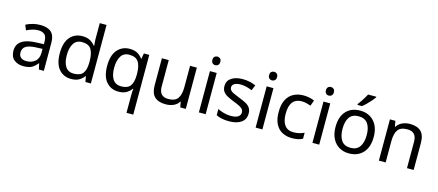

<svg xmlns="http://www.w3.org/2000/svg" viewBox="-63 -1468 5492 2409"><g transform="rotate(15 2682.5 -263.0)"><path d="M288 -545Q386 -545 433 -502Q480 -459 480 -365V0H416L399 -76H395Q360 -32 321.5 -11Q283 10 215 10Q142 10 94 -28.5Q46 -67 46 -149Q46 -229 109 -272.5Q172 -316 303 -320L394 -323V-355Q394 -422 365 -448Q336 -474 283 -474Q241 -474 203 -461.5Q165 -449 132 -433L105 -499Q140 -518 188 -531.5Q236 -545 288 -545ZM314 -259Q214 -255 175.5 -227Q137 -199 137 -148Q137 -103 164.5 -82Q192 -61 235 -61Q303 -61 348 -98.5Q393 -136 393 -214V-262Z M836 10Q736 10 676 -59.5Q616 -129 616 -267Q616 -405 676.5 -475.5Q737 -546 837 -546Q899 -546 938.5 -523Q978 -500 1003 -467H1009Q1008 -480 1005.5 -505.5Q1003 -531 1003 -546V-760H1091V0H1020L1007 -72H1003Q979 -38 939 -14Q899 10 836 10ZM850 -63Q935 -63 969.5 -109.5Q1004 -156 1004 -250V-266Q1004 -366 971 -419.5Q938 -473 849 -473Q778 -473 742.5 -416.5Q707 -360 707 -265Q707 -169 742.5 -116Q778 -63 850 -63Z M1618 11Q1618 -7 1619 -31Q1620 -55 1623 -72H1617Q1594 -38 1553.5 -14Q1513 10 1449 10Q1352 10 1291.5 -59.5Q1231 -129 1231 -267Q1231 -405 1292.5 -475.5Q1354 -546 1452 -546Q1515 -546 1555 -522Q1595 -498 1619 -463H1623L1636 -536H1706V240H1618ZM1466 -63Q1549 -63 1583.5 -108.5Q1618 -154 1619 -248V-266Q1619 -368 1585 -420.5Q1551 -473 1464 -473Q1392 -473 1357 -416.5Q1322 -360 1322 -265Q1322 -170 1357.5 -116.5Q1393 -63 1466 -63Z M2324 -536V0H2252L2239 -71H2235Q2209 -29 2163 -9.5Q2117 10 2065 10Q1968 10 1919 -36.5Q1870 -83 1870 -185V-536H1959V-191Q1959 -63 2078 -63Q2167 -63 2201.5 -113Q2236 -163 2236 -257V-536Z M2539 -737Q2559 -737 2574.5 -723.5Q2590 -710 2590 -681Q2590 -653 2574.5 -639Q2559 -625 2539 -625Q2517 -625 2502 -639Q2487 -653 2487 -681Q2487 -710 2502 -723.5Q2517 -737 2539 -737ZM2582 -536V0H2494V-536Z M3101 -148Q3101 -70 3043 -30Q2985 10 2887 10Q2831 10 2790.5 1Q2750 -8 2719 -24V-104Q2751 -88 2796.5 -74.5Q2842 -61 2889 -61Q2956 -61 2986 -82.5Q3016 -104 3016 -140Q3016 -160 3005 -176Q2994 -192 2965.5 -208Q2937 -224 2884 -244Q2832 -264 2795 -284Q2758 -304 2738 -332Q2718 -360 2718 -404Q2718 -472 2773.5 -509Q2829 -546 2919 -546Q2968 -546 3010.5 -536.5Q3053 -527 3090 -510L3060 -440Q3026 -454 2989 -464Q2952 -474 2913 -474Q2859 -474 2830.5 -456.5Q2802 -439 2802 -409Q2802 -387 2815 -371.5Q2828 -356 2858.5 -341.5Q2889 -327 2940 -307Q2991 -288 3027 -268Q3063 -248 3082 -219.5Q3101 -191 3101 -148Z M3276 -737Q3296 -737 3311.5 -723.5Q3327 -710 3327 -681Q3327 -653 3311.5 -639Q3296 -625 3276 -625Q3254 -625 3239 -639Q3224 -653 3224 -681Q3224 -710 3239 -723.5Q3254 -737 3276 -737ZM3319 -536V0H3231V-536Z M3704 10Q3633 10 3577.5 -19Q3522 -48 3490.5 -109Q3459 -170 3459 -265Q3459 -364 3492 -426Q3525 -488 3581.5 -517Q3638 -546 3710 -546Q3751 -546 3789 -537.5Q3827 -529 3851 -517L3824 -444Q3800 -453 3768 -461Q3736 -469 3708 -469Q3550 -469 3550 -266Q3550 -169 3588.5 -117.5Q3627 -66 3703 -66Q3747 -66 3780.5 -75Q3814 -84 3842 -97V-19Q3815 -5 3782.5 2.5Q3750 10 3704 10Z M4014 -737Q4034 -737 4049.5 -723.5Q4065 -710 4065 -681Q4065 -653 4049.5 -639Q4034 -625 4014 -625Q3992 -625 3977 -639Q3962 -653 3962 -681Q3962 -710 3977 -723.5Q3992 -737 4014 -737ZM4057 -536V0H3969V-536Z M4693 -269Q4693 -136 4625.5 -63Q4558 10 4443 10Q4372 10 4316.5 -22.5Q4261 -55 4229 -117.5Q4197 -180 4197 -269Q4197 -402 4264 -474Q4331 -546 4446 -546Q4519 -546 4574.5 -513.5Q4630 -481 4661.5 -419.5Q4693 -358 4693 -269ZM4288 -269Q4288 -174 4325.5 -118.5Q4363 -63 4445 -63Q4526 -63 4564 -118.5Q4602 -174 4602 -269Q4602 -364 4564 -418Q4526 -472 4444 -472Q4362 -472 4325 -418Q4288 -364 4288 -269ZM4593 -756Q4581 -738 4556 -709.5Q4531 -681 4502.5 -652.5Q4474 -624 4450 -606H4392V-618Q4407 -637 4424.5 -663Q4442 -689 4459 -716.5Q4476 -744 4487 -766H4593Z M5090 -546Q5186 -546 5235 -499.5Q5284 -453 5284 -349V0H5197V-343Q5197 -472 5077 -472Q4988 -472 4954 -422Q4920 -372 4920 -278V0H4832V-536H4903L4916 -463H4921Q4947 -505 4993 -525.5Q5039 -546 5090 -546Z"/></g></svg>

Font: Noto Sans Tamil Supplement
Style: Regular
Weight: 400
Designer: Ek Type
Foundry: Ek Type
Version: Version 2.001; ttfautohint (v1.8.4.7-5d5b)